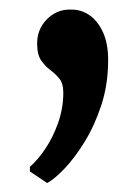

<svg xmlns="http://www.w3.org/2000/svg" viewBox="-20 -156 300 411"><path d="M80.5 235.5 44 211V201Q60 187.5 76.8 162.8Q93.5 138 104.5 106.8Q115.5 75.5 115.5 42.5Q115.5 22.5 107 12.2Q98.5 2 87.5 -6.2Q76.5 -14.5 68 -26.8Q59.5 -39 59.5 -63Q59.5 -93.5 80.2 -114.5Q101 -135.5 129 -135.5H133.5Q154 -135.5 171.5 -123.5Q189 -111.5 200.2 -87.5Q211.5 -63.5 211.5 -27.5Q211.5 24.5 197 68.8Q182.5 113 161.2 147.5Q140 182 118.2 204.8Q96.5 227.5 81.5 235.5Z"/></svg>

Font: Merriweather 24pt SemiBold
Style: Regular
Weight: 600
Designer: Eben Sorkin
Foundry: Eben Sorkin
Version: Version 2.100